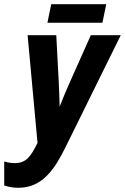

<svg xmlns="http://www.w3.org/2000/svg" viewBox="-32 -881 593 911"><path d="M193 -773H454L472 -861H211ZM55 10C171 10 229 -81 281 -187L541 -714H399L303 -499C283 -455 265 -411 251 -375C251 -399 248 -459 247 -487L235 -714H99L146 -203C114 -138 92 -107 38 -107C22 -107 2 -110 -12 -115V-1C9 6 30 10 55 10Z"/></svg>

Font: Noto Sans ExtraCondensed
Style: Bold Italic
Weight: 700
Width: 2
Italic angle: -12°
Designer: Monotype Design Team
Foundry: Monotype Imaging Inc.
Version: Version 2.013